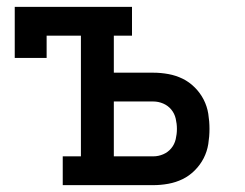

<svg xmlns="http://www.w3.org/2000/svg" viewBox="-20 -540 715 560"><path d="M163 0V-84H216V-436H116V-371H23V-520H365V-436H312V-328H427Q449 -328 471 -324Q493 -320 512.5 -310.5Q532 -301 548 -285Q564 -269 574 -249.5Q584 -230 587.5 -208Q591 -186 591 -164Q591 -142 587.5 -120Q584 -98 574 -78.5Q564 -59 548 -43Q532 -27 512.5 -17.5Q493 -8 471 -4Q449 0 427 0ZM427 -84Q442 -84 456 -90Q470 -96 479.5 -107.5Q489 -119 492.5 -134Q496 -149 496 -164Q496 -179 492.5 -194Q489 -209 479.5 -220.5Q470 -232 456 -238Q442 -244 427 -244H312V-84Z"/></svg>

Font: Iosevka Etoile Medium
Style: Regular
Weight: 500
Designer: Belleve Invis
Foundry: Belleve Invis
Version: Version 22.1.2; ttfautohint (v1.8.4)